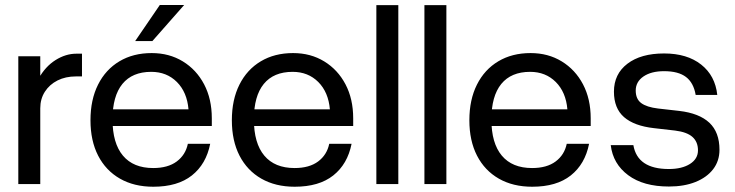

<svg xmlns="http://www.w3.org/2000/svg" viewBox="-20 -720 2874 751"><path d="M300.7 -421.1V-510H278.5Q237 -510 197.2 -485Q157.5 -460 131.6 -413.5Q105.6 -367 105.6 -302.4L137.5 -296.5Q137.5 -333.1 155.5 -361.2Q173.5 -389.4 205 -405.3Q236.5 -421.1 277.1 -421.1ZM51.6 -500V0H137.5V-500Z M700.4 -700.5H605.1L508.8 -559.5H576.1ZM333.9 -249.8Q333.9 -169.4 363.9 -111.1Q393.9 -52.9 449.1 -21.3Q504.4 10.4 579.7 10.4Q674.9 10.4 730.6 -33.8Q786.4 -78 802.2 -157.6H714.8Q705.8 -114.1 671.3 -88.4Q636.8 -62.7 579.2 -62.7Q501.6 -62.7 460.9 -111.2Q420.1 -159.7 420.1 -253Q420.1 -344.1 458.7 -391.6Q497.4 -439 571.6 -439Q632.1 -439 671.9 -399.3Q711.6 -359.5 717.3 -292.4H412.9V-227.1H808.5V-257.3Q808.5 -332.9 778.4 -390.2Q748.2 -447.5 695.1 -479.9Q642 -512.4 573.4 -512.4Q501 -512.4 447.1 -480.2Q393.1 -448 363.5 -388.9Q333.9 -329.9 333.9 -249.8Z M886.9 -249.8Q886.9 -169.4 916.9 -111.1Q946.9 -52.9 1002.1 -21.3Q1057.4 10.4 1132.7 10.4Q1227.9 10.4 1283.6 -33.8Q1339.4 -78 1355.2 -157.6H1267.8Q1258.8 -114.1 1224.3 -88.4Q1189.8 -62.7 1132.2 -62.7Q1054.6 -62.7 1013.9 -111.2Q973.1 -159.7 973.1 -253Q973.1 -344.1 1011.7 -391.6Q1050.4 -439 1124.6 -439Q1185.1 -439 1224.9 -399.3Q1264.6 -359.5 1270.3 -292.4H965.9V-227.1H1361.5V-257.3Q1361.5 -332.9 1331.4 -390.2Q1301.2 -447.5 1248.1 -479.9Q1195 -512.4 1126.4 -512.4Q1054 -512.4 1000.1 -480.2Q946.1 -448 916.5 -388.9Q886.9 -329.9 886.9 -249.8Z M1452.1 -700V0H1538V-700Z M1640.1 -700V0H1726V-700Z M1815.9 -249.8Q1815.9 -169.4 1845.9 -111.1Q1875.9 -52.9 1931.1 -21.3Q1986.4 10.4 2061.7 10.4Q2156.9 10.4 2212.6 -33.8Q2268.4 -78 2284.2 -157.6H2196.8Q2187.8 -114.1 2153.3 -88.4Q2118.8 -62.7 2061.2 -62.7Q1983.6 -62.7 1942.9 -111.2Q1902.1 -159.7 1902.1 -253Q1902.1 -344.1 1940.7 -391.6Q1979.4 -439 2053.6 -439Q2114.1 -439 2153.9 -399.3Q2193.6 -359.5 2199.3 -292.4H1894.9V-227.1H2290.5V-257.3Q2290.5 -332.9 2260.4 -390.2Q2230.2 -447.5 2177.1 -479.9Q2124 -512.4 2055.4 -512.4Q1983 -512.4 1929.1 -480.2Q1875.1 -448 1845.5 -388.9Q1815.9 -329.9 1815.9 -249.8Z M2620.6 -209.3Q2666.9 -203.6 2688.5 -184.4Q2710.1 -165.1 2710.1 -131.9Q2710.1 -98.6 2678.7 -78.7Q2647.3 -58.9 2596 -58.9Q2473.4 -58.9 2457.4 -152.2H2368.9Q2377.6 -79 2437.2 -34.7Q2496.7 9.6 2596.4 9.6Q2656.1 9.6 2700.4 -8.2Q2744.7 -26 2769.5 -58.2Q2794.2 -90.5 2794.2 -134.1Q2794.2 -202.7 2754.7 -239.9Q2715.1 -277.1 2636.6 -286.2L2553.5 -295.6Q2509.6 -300.9 2488.1 -316.8Q2466.6 -332.7 2466.6 -365.9Q2466.6 -400.1 2496.9 -420.9Q2527.2 -441.6 2577.4 -441.6Q2633.4 -441.6 2663.2 -418.9Q2693 -396.3 2701.1 -348.6H2785.6Q2777.6 -424 2722.6 -467.4Q2667.5 -510.9 2577.6 -510.9Q2486.7 -510.9 2434.1 -470.7Q2381.4 -430.5 2381.4 -361.4Q2381.4 -296.4 2420.9 -261.9Q2460.5 -227.5 2537.6 -218.8Z"/></svg>

Font: Overused Grotesk Light
Style: Regular
Weight: 300
Designer: RandomMaerks
Version: Version 0.005